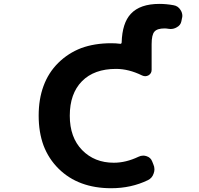

<svg xmlns="http://www.w3.org/2000/svg" viewBox="-20 -992 1040 1001"><path d="M559.6 -10.7Q474.6 -10.7 405.8 -36.1Q336.9 -61.5 285.2 -112.8Q233.4 -164.1 207 -233.4Q181.6 -302.7 181.6 -389.2Q181.6 -475.6 207 -543.9Q232.4 -613.3 283.7 -664.1Q335 -714.8 403.3 -741.2Q472.7 -766.6 559.6 -766.6Q584 -766.6 606.4 -763.7Q613.3 -762.7 614.3 -770.5Q617.2 -872.1 662.1 -919.9Q710 -971.7 811.5 -971.7Q846.7 -971.7 884.8 -964.8Q908.2 -960.9 920.9 -940.4Q930.7 -925.8 930.7 -909.2Q930.7 -903.3 928.7 -896.5L925.8 -881.8Q921.9 -860.4 901.4 -849.6Q886.7 -840.8 869.1 -840.8Q864.3 -840.8 858.4 -841.8Q847.7 -843.8 837.9 -843.8Q799.8 -843.8 785.2 -827.1Q770.5 -810.5 770.5 -761.7V-627.9Q770.5 -609.4 754.9 -599.6Q746.1 -594.7 737.3 -594.7Q729.5 -594.7 720.7 -598.6Q651.4 -632.8 585 -632.8Q470.7 -632.8 407.2 -568.4Q343.8 -503.9 343.8 -388.7Q343.8 -275.4 408.2 -209.5Q472.7 -143.6 573.2 -143.6Q636.7 -143.6 702.1 -174.8Q713.9 -180.7 726.6 -180.7Q735.4 -180.7 744.1 -177.7Q765.6 -170.9 773.4 -150.4L779.3 -135.7Q785.2 -123 785.2 -109.4Q785.2 -98.6 781.2 -87.9Q773.4 -63.5 751 -52.7Q664.1 -10.7 559.6 -10.7Z"/></svg>

Font: Rounded Mgen+ 1mn bold
Style: Bold
Weight: 700
Designer: [Source Han Sans]
Ryoko NISHIZUKA  (kana & ideographs); Paul D. Hunt (Latin, Greek & Cyrillic); Wenlong ZHANG  (bopomofo
Version: Version 1.059.20150602